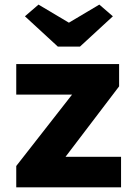

<svg xmlns="http://www.w3.org/2000/svg" viewBox="-20 -807 593 827"><path d="M50 -92 333 -454V-399.4H50V-531H493V-435L226 -84L222 -131.6H501.4V0H50ZM87.4 -736.8 145.8 -787.2 291.8 -700.4H261.8L407.8 -787.2L466.2 -736.8L324.6 -606.4H229Z"/></svg>

Font: Easer Grotesk Variable
Style: Regular
Weight: 400
Designer: Boardeaser, Bonnie Shaver-Troup, Thomas Jockin
Foundry: Lexend
Version: Version 1.001;Glyphs 3.1.2 (3151)